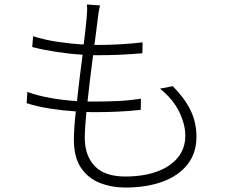

<svg xmlns="http://www.w3.org/2000/svg" viewBox="-20 -801 1040 858"><path d="M426.8 -776.9Q419.9 -747.1 417 -717.8Q414.1 -694.8 410.4 -664.6Q406.7 -634.3 401.9 -600.1Q403.3 -600.1 405.5 -600.1Q407.7 -600.1 409.2 -600.1Q521 -600.1 617.2 -611.8L616.2 -563Q565.9 -558.6 517.1 -556.4Q468.3 -554.2 409.2 -554.2Q405.8 -554.2 402.3 -554.2Q398.9 -554.2 396 -554.2Q389.2 -503.9 382.8 -450.2Q376.5 -396.5 371.1 -347.2Q377.9 -347.2 384.5 -347.2Q391.1 -347.2 397 -347.2Q451.7 -347.2 503.4 -349.4Q555.2 -351.6 609.9 -359.9L608.9 -310.1Q554.2 -304.2 504.4 -302Q454.6 -299.8 401.9 -299.8Q393.1 -299.8 384 -300Q375 -300.3 366.2 -300.8Q362.8 -265.6 360.8 -236.1Q358.9 -206.5 358.9 -185.1Q358.9 -105.5 403.3 -58.8Q447.8 -12.2 540 -12.2Q619.6 -12.2 679.9 -33.7Q740.2 -55.2 774.2 -96.2Q808.1 -137.2 808.1 -194.8Q808.1 -245.1 780.8 -301.5Q753.4 -357.9 694.8 -404.8L752 -416Q804.7 -362.8 831.3 -308.6Q857.9 -254.4 857.9 -189.9Q857.9 -116.2 817.4 -65.4Q776.9 -14.6 705.3 11.2Q633.8 37.1 541 37.1Q480 37.1 427.2 16.8Q374.5 -3.4 342.3 -50.5Q310.1 -97.7 310.1 -178.2Q310.1 -200.7 312.3 -232.7Q314.5 -264.6 318.8 -303.2Q262.7 -306.6 205.6 -315.4Q148.4 -324.2 99.1 -339.8L102.1 -390.1Q152.3 -372.1 210.4 -362.3Q268.6 -352.5 324.2 -349.1Q329.1 -398.4 335.9 -452.1Q342.8 -505.9 349.1 -556.2Q294.4 -559.6 233.9 -568.8Q173.3 -578.1 124 -590.8L127.9 -639.2Q177.7 -623 238.5 -614Q299.3 -605 354 -602.1Q358.4 -635.7 361.6 -666Q364.7 -696.3 367.2 -721.2Q369.1 -742.2 369.4 -755.6Q369.6 -769 368.2 -780.8Z"/></svg>

Font: Source Han Sans CN Light
Style: Regular
Weight: 300
Designer: Ryoko NISHIZUKA  (kana, bopomofo & ideographs); Paul D. Hunt (Latin, Greek & Cyrillic); Sandoll Communications , Soo-you
Foundry: Adobe
Version: Version 2.000;hotconv 1.0.107;makeotfexe 2.5.65593